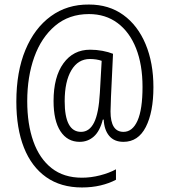

<svg xmlns="http://www.w3.org/2000/svg" viewBox="-20 -736 745 846"><path d="M656 -352Q656 -242 622.5 -176.5Q589 -111 524 -111Q483 -111 461 -137.5Q439 -164 437 -209H433Q420 -158 393.5 -134.5Q367 -111 331 -111Q277 -111 246.5 -157.5Q216 -204 216 -291Q216 -397 259.5 -457Q303 -517 377 -517Q405 -517 431.5 -512Q458 -507 478 -499L469 -309Q469 -293 468 -275Q467 -257 467 -245Q467 -155 524 -155Q564 -155 586 -204.5Q608 -254 608 -353Q608 -451 579.5 -523Q551 -595 498 -634.5Q445 -674 372 -674Q284 -674 223 -622.5Q162 -571 131 -484.5Q100 -398 100 -290Q100 -189 127 -113Q154 -37 207.5 5Q261 47 341 47Q381 47 421.5 36.5Q462 26 491 10V56Q461 72 423 81Q385 90 341 90Q248 90 183.5 44.5Q119 -1 85.5 -85.5Q52 -170 52 -288Q52 -420 92 -516Q132 -612 204 -664.5Q276 -717 372 -716Q460 -716 523.5 -670Q587 -624 621.5 -541.5Q656 -459 656 -352ZM265 -290Q265 -155 337 -155Q374 -155 394.5 -196Q415 -237 420 -327L428 -468Q417 -472 403.5 -474Q390 -476 376 -476Q324 -476 294.5 -426.5Q265 -377 265 -290Z"/></svg>

Font: Noto Sans Tamil Condensed Light
Style: Regular
Weight: 300
Width: 3
Designer: Jelle Bosma - Monotype Design Team
Foundry: Monotype Imaging Inc.
Version: Version 2.004; ttfautohint (v1.8.4.7-5d5b)